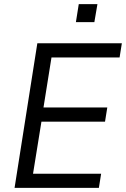

<svg xmlns="http://www.w3.org/2000/svg" viewBox="-20 -916 614 936"><path d="M51 0 162 -705H574L563 -636H231L192 -392H503L492 -323H182L141 -69H473L462 0ZM350 -808 364 -896H455L440 -808Z"/></svg>

Font: Nunito Sans 10pt SemiCondensed
Style: Italic
Weight: 400
Width: 4
Italic angle: -9°
Designer: Vernon Adams
Foundry: Vernon Adams
Version: Version 3.101;gftools[0.9.27]